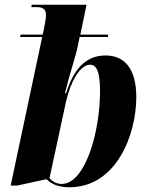

<svg xmlns="http://www.w3.org/2000/svg" viewBox="-20 -780 613 810"><path d="M273 10C471 10 555 -212 555 -370C555 -491 505 -546 425 -546C339 -546 289 -484 259 -387H254C273 -466 300 -544 308 -585L316 -624H435L437 -634H319L345 -760H114L112 -750H133C163 -750 174 -740 174 -716C174 -702 170 -682 165 -656L160 -634H67L65 -624H158L25 3H52L176 -24C197 -4 225 10 273 10ZM240 -4C220 -4 200 -14 189 -29L258 -349C276 -431 316 -507 360 -507C386 -507 402 -481 402 -395C402 -224 340 -4 240 -4Z"/></svg>

Font: Noto Serif Display Condensed ExtraBold
Style: Italic
Weight: 800
Width: 3
Italic angle: -12°
Designer: Monotype Design Team
Foundry: Monotype Imaging Inc.
Version: Version 2.009